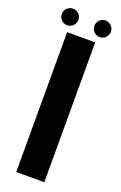

<svg xmlns="http://www.w3.org/2000/svg" viewBox="-156 -828 549 871"><g transform="rotate(20 118.0 -392.0)"><path d="M47.5 0V-675H183V0ZM36.5 -704.5Q20 -704.5 8.2 -716.2Q-3.5 -728 -3.5 -744.5Q-3.5 -761 8.2 -772.8Q20 -784.5 36.5 -784.5Q53 -784.5 64.8 -772.8Q76.5 -761 76.5 -744.5Q76.5 -728 64.8 -716.2Q53 -704.5 36.5 -704.5ZM194 -704.5Q177 -704.5 165.5 -716.2Q154 -728 154 -744.5Q154 -761 165.5 -772.8Q177 -784.5 194 -784.5Q210 -784.5 221.8 -772.8Q233.5 -761 233.5 -744.5Q233.5 -728 221.8 -716.2Q210 -704.5 194 -704.5Z"/></g></svg>

Font: Anybody SemiBold
Style: Regular
Weight: 600
Designer: Tyler Finck
Foundry: Etcetera Type Company
Version: Version 1.010; ttfautohint (v1.8.3) -l 8 -r 50 -G 200 -x 14 